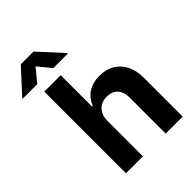

<svg xmlns="http://www.w3.org/2000/svg" viewBox="-350 -1082 1209 1209"><g transform="rotate(-45 255.0 -477.0)"><path d="M195.3 -315.4V0H44.4V-727.5H190.4V-448.7H197.3Q216.3 -498 258.1 -525.4Q299.8 -552.7 360.4 -552.7Q416.5 -552.7 459.5 -528.3Q502.4 -502.9 525.9 -456.8Q549.3 -410.6 549.3 -347.2V0H397.9V-320.3Q397.9 -370.6 372.3 -398.9Q346.7 -427.2 300.3 -427.2Q252.4 -427.2 223.9 -397.2Q195.3 -367.2 195.3 -315.4ZM317.9 -792H189L117.7 -878.9L46.9 -792H-82.5V-797.4L61.5 -954.1H174.3L317.9 -797.4Z"/></g></svg>

Font: Inter Tight Stencil
Style: Bold
Weight: 700
Designer: Rasmus Andersson
Foundry: rsms
Version: Version 3.004;Glyphs 3.1.2 (3151)